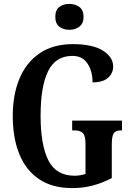

<svg xmlns="http://www.w3.org/2000/svg" viewBox="-20 -949 672 979"><path d="M348 10Q246 10 178.5 -36Q111 -82 78 -164.5Q45 -247 45 -358Q45 -466 79.5 -548.5Q114 -631 182.5 -677.5Q251 -724 351 -724Q452 -724 504.5 -691Q557 -658 557 -610Q557 -576 531 -552.5Q505 -529 452 -529Q452 -585 426.5 -624.5Q401 -664 349 -664Q264 -664 225.5 -586.5Q187 -509 187 -358Q187 -210 226.5 -131.5Q266 -53 360 -53Q388 -53 416 -62V-215Q416 -256 403 -270Q390 -284 361 -284H348V-334H602V-284H595Q570 -284 560 -269.5Q550 -255 550 -211V-41Q502 -16 453 -3Q404 10 348 10ZM334 -797Q303 -797 282.5 -813Q262 -829 262 -863Q262 -898 282.5 -913.5Q303 -929 334 -929Q363 -929 384.5 -913.5Q406 -898 406 -863Q406 -829 384.5 -813Q363 -797 334 -797Z"/></svg>

Font: Noto Serif Armenian ExtraCondensed
Style: Bold
Weight: 700
Width: 2
Designer: Monotype Design Team
Foundry: Monotype Imaging Inc.
Version: Version 2.008; ttfautohint (v1.8.4.7-5d5b)